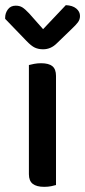

<svg xmlns="http://www.w3.org/2000/svg" viewBox="-39 -716 330 744"><path d="M178 1Q172 3 159.5 5.5Q147 8 132 8Q103 8 88 -3.5Q73 -15 73 -41V-464Q80 -466 93 -468.5Q106 -471 120 -471Q150 -471 164 -459.5Q178 -448 178 -422ZM128 -603 216 -696Q242 -695 256.5 -683Q271 -671 271 -654Q271 -640 262.5 -629Q254 -618 239 -604L181 -548Q158 -525 128 -525Q110 -525 96 -531.5Q82 -538 63 -558L-19 -643V-648Q-19 -665 -8.5 -679.5Q2 -694 22 -694Q37 -694 47.5 -687.5Q58 -681 74 -664Z"/></svg>

Font: Baloo Paaji 2 Medium
Style: Regular
Weight: 500
Designer: Shuchita Grover, Noopur Datye and Ek Type
Foundry: Ek Type
Version: Version 1.640;hotconv 1.0.111;makeotfexe 2.5.65597; ttfautoh